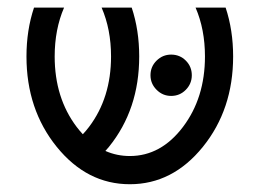

<svg xmlns="http://www.w3.org/2000/svg" viewBox="-20 -469 675 499"><path d="M253.9 -76.7Q283.7 -63.5 317.4 -63.5Q398.4 -63.5 455.6 -139.2Q512.7 -214.8 512.7 -322.3Q512.7 -392.6 488.3 -449.2H566.4Q585.9 -390.6 585.9 -322.3Q585.9 -184.6 507.3 -87.4Q428.7 9.8 317.4 9.8Q206.1 9.8 127.4 -87.4Q48.8 -184.6 48.8 -322.3Q48.8 -390.6 68.4 -449.2H146.5Q122.1 -392.6 122.1 -322.3Q122.1 -214.8 179.2 -139.2Q187 -128.9 195.3 -120.1Q203.6 -128.9 211.4 -139.2Q268.6 -214.8 268.6 -322.3Q268.6 -392.6 244.1 -449.2H322.3Q341.8 -390.6 341.8 -322.3Q341.8 -184.6 263.2 -87.4Q258.8 -82 253.9 -76.7ZM424.8 -219.7Q402.8 -219.7 387 -235.6Q371.1 -251.5 371.1 -273.4Q371.1 -295.9 387 -311.5Q402.8 -327.1 424.8 -327.1Q447.3 -327.1 462.9 -311.5Q478.5 -295.9 478.5 -273.4Q478.5 -251.5 462.9 -235.6Q447.3 -219.7 424.8 -219.7Z"/></svg>

Font: Catrinity
Style: Regular
Weight: 400
Designer: Alexander Lange
Foundry: High-Logic / Made with FontCreator
Version: Version 2.090;May 20, 2024;FontCreator 15.0.0.2974 64-bit